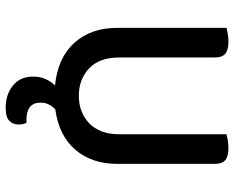

<svg xmlns="http://www.w3.org/2000/svg" viewBox="-96 -558 844 693"><g transform="rotate(90 326.5 -212.0)"><path d="M572 -213Q572 -121 521 -61.5Q470 -2 375 11Q364 22 357.5 34.5Q351 47 351 64Q351 90 367 102.5Q383 115 412 115H424Q430 129 430 143Q430 163 417 176.5Q404 190 369 190Q322 190 289.5 164Q257 138 257 91Q257 65 266 45.5Q275 26 289 12Q189 2 135 -58Q81 -118 81 -213V-607Q88 -609 102 -611.5Q116 -614 131 -614Q160 -614 174 -603Q188 -592 188 -564V-219Q188 -148 227.5 -111Q267 -74 326 -74Q356 -74 381 -83.5Q406 -93 425 -111Q444 -129 454.5 -156Q465 -183 465 -219V-607Q472 -609 486 -611.5Q500 -614 515 -614Q544 -614 558 -603Q572 -592 572 -564V-213Z"/></g></svg>

Font: Baloo Paaji 2 Medium
Style: Regular
Weight: 500
Designer: Shuchita Grover, Noopur Datye and Ek Type
Foundry: Ek Type
Version: Version 1.640;hotconv 1.0.111;makeotfexe 2.5.65597; ttfautoh